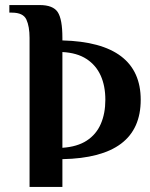

<svg xmlns="http://www.w3.org/2000/svg" viewBox="-20 -710 595 760"><path d="M97 30V-560Q97 -605 84.5 -632.5Q72 -660 27 -660H17V-690H137Q190 -690 208.5 -662Q227 -634 227 -560V-550Q382 -546 459.5 -487Q537 -428 537 -315Q537 -200 459.5 -141.5Q382 -83 227 -80V30ZM227 -125Q286 -129 323.5 -153.5Q361 -178 379 -219.5Q397 -261 397 -315Q397 -370 378.5 -411Q360 -452 322.5 -476.5Q285 -501 227 -504Z"/></svg>

Font: El Messiri
Style: Regular
Weight: 400
Designer: Mohamed Gaber
Foundry: Kief Type Foundry
Version: Version 2.020